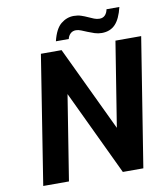

<svg xmlns="http://www.w3.org/2000/svg" viewBox="-98 -1006 951 1088"><g transform="rotate(-10 378.0 -462.0)"><path d="M62 0 179 -740H298L530 -252L608 -740H756L638 0H520L288 -489L210 0ZM275 -795Q292 -865 325.5 -892Q359 -919 399 -919Q422 -919 441.5 -912.5Q461 -906 478 -898Q495 -890 510.5 -884Q526 -878 541 -878Q561 -878 573 -890.5Q585 -903 589 -924H663Q647 -857 617.5 -826.5Q588 -796 540 -796Q519 -796 499 -802.5Q479 -809 461 -816.5Q443 -824 427 -830.5Q411 -837 397 -837Q378 -837 365.5 -825Q353 -813 349 -795Z"/></g></svg>

Font: Exo Thin
Style: Bold Italic
Weight: 700
Italic angle: -9°
Version: Version 2.000